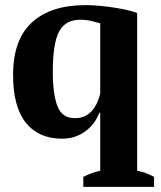

<svg xmlns="http://www.w3.org/2000/svg" viewBox="-20 -529 629 749"><path d="M367 -89Q360 -69 347 -51Q334 -33 316 -19Q298 -5 274.5 3.5Q251 12 222 12Q131 12 81 -50Q31 -112 31 -237Q31 -374 104.5 -441.5Q178 -509 313 -509Q341 -509 372 -506Q403 -503 431 -498.5Q459 -494 481.5 -488.5Q504 -483 515 -478V137Q548 143 581 161V200H305V161Q336 145 371 137V-89ZM272 -68Q347 -68 371 -164V-438Q354 -443 335 -447.5Q316 -452 293 -452Q235 -452 210.5 -406Q186 -360 186 -249Q186 -162 204 -115Q222 -68 272 -68Z"/></svg>

Font: PT Serif
Style: Bold
Weight: 700
Designer: A.Korolkova, O.Umpeleva, V.Yefimov
Foundry: ParaType Ltd
Version: Version 1.000W OFL; ttfautohint (v1.6)